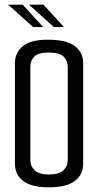

<svg xmlns="http://www.w3.org/2000/svg" viewBox="-20 -798 420 822"><path d="M189 4Q117 4 80.5 -22.5Q44 -49 44 -97V-529Q44 -572 78 -600.5Q112 -629 189 -628Q268 -627 302 -599.5Q336 -572 336 -529V-97Q336 -50 300 -23Q264 4 189 4ZM189 -51Q232 -51 251 -68.5Q270 -86 270 -114V-512Q270 -537 253 -555Q236 -573 188 -573Q143 -573 126.5 -555.5Q110 -538 110 -513V-113Q110 -86 129 -68.5Q148 -51 189 -51ZM122 -682 15 -778H77L165 -682ZM211 -682 104 -778H166L254 -682Z"/></svg>

Font: Smooch Sans Thin Medium
Style: Regular
Weight: 500
Version: Version 1.010